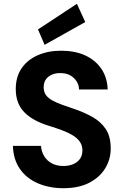

<svg xmlns="http://www.w3.org/2000/svg" viewBox="-20 -979 653 1011"><path d="M314 12Q239 12 179 -14Q119 -40 84.5 -90Q50 -140 48 -211H196Q198 -181 212.5 -157Q227 -133 252.5 -119Q278 -105 314 -105Q344 -105 366.5 -115Q389 -125 401.5 -143Q414 -161 414 -187Q414 -213 400.5 -232.5Q387 -252 363 -266.5Q339 -281 307 -293Q275 -305 239 -316Q151 -343 107 -389Q63 -435 63 -510Q63 -574 93.5 -619Q124 -664 178.5 -688Q233 -712 302 -712Q374 -712 428 -687.5Q482 -663 513.5 -617Q545 -571 547 -508H396Q396 -531 383.5 -550.5Q371 -570 350 -582Q329 -594 300 -594Q275 -595 254.5 -586.5Q234 -578 222 -561.5Q210 -545 210 -520Q210 -495 222 -478.5Q234 -462 256 -450Q278 -438 306.5 -427.5Q335 -417 369 -406Q422 -388 466 -363.5Q510 -339 536.5 -300Q563 -261 563 -197Q563 -141 534.5 -93.5Q506 -46 450.5 -17Q395 12 314 12ZM215 -743 180 -824 385 -959 429 -863Z"/></svg>

Font: DM Sans 11pt ExtraBold
Style: Regular
Weight: 800
Version: Version 4.004;gftools[0.9.30]